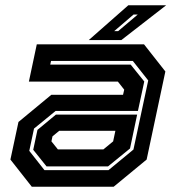

<svg xmlns="http://www.w3.org/2000/svg" viewBox="-20 -708 666 728"><path d="M100.5 0 19.5 -103 50 -245.5 174.5 -348.5H446.5L451 -368L427 -398.5H89.5L119.5 -540H526L607 -437L536 -103L411 0ZM156.5 -77 106 -140 122 -215.5 192 -273.5H500L473 -145L389.5 -77ZM148.5 -63H391.5L486 -141L542 -403L483.5 -477H173.5L170.5 -463H475.5L527 -399L503 -287.5H191L109 -220.5L91 -136ZM199.5 -141.5H372L409 -172L417.5 -212H204.5L179 -191L175 -172ZM316.5 -556 466.5 -688H610L440 -556ZM413 -590H428L502.5 -653H486.5Z"/></svg>

Font: Tourney Thin
Style: Bold Italic
Weight: 700
Italic angle: -12°
Version: Version 1.015